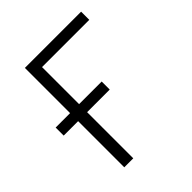

<svg xmlns="http://www.w3.org/2000/svg" viewBox="-199 -864 997 997"><g transform="rotate(-45 300.0 -365.0)"><path d="M142 0V-339H36V-398H142V-730H555V-670H208V-398H374V-339H208V0Z"/></g></svg>

Font: JetBrains Mono NL ExtraLight
Style: Regular
Weight: 200
Designer: Philipp Nurullin, Konstantin Bulenkov
Foundry: JetBrains
Version: Version 2.304; ttfautohint (v1.8.4.7-5d5b)